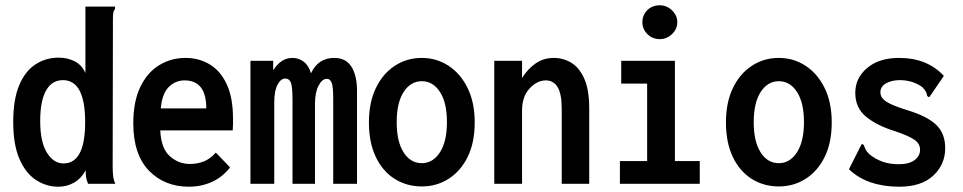

<svg xmlns="http://www.w3.org/2000/svg" viewBox="-20 -695 3640 726"><path d="M201 11Q155 11 116 -14.5Q77 -40 53.5 -94Q30 -148 30 -234Q30 -319 52.5 -372.5Q75 -426 114 -451.5Q153 -477 202 -477Q235 -477 262 -463.5Q289 -450 303 -419V-670H415V-661Q410 -655 408.5 -647.5Q407 -640 407 -624L406 -64Q406 -48 407.5 -32Q409 -16 416 0H313Q307 -15 305.5 -25Q304 -35 304 -51Q287 -20 260 -4.5Q233 11 201 11ZM220 -77Q302 -77 302 -233Q302 -392 218 -392Q176 -392 154 -352.5Q132 -313 132 -238Q132 -158 157.5 -117.5Q183 -77 220 -77Z M694 11Q602 11 543 -50Q484 -111 484 -229Q484 -310 510 -365Q536 -420 581 -448Q626 -476 682 -476Q732 -476 773 -451.5Q814 -427 837.5 -376Q861 -325 861 -248Q861 -237 861 -224.5Q861 -212 860 -202H586Q589 -134 622 -104.5Q655 -75 698 -75Q727 -75 751.5 -85Q776 -95 796 -118L850 -62Q821 -25 781 -7Q741 11 694 11ZM588 -285H760Q760 -391 678 -391Q643 -391 618 -366Q593 -341 588 -285Z M927 0V-465H1013V-429Q1042 -476 1086 -476Q1109 -476 1128 -462Q1147 -448 1156 -418Q1183 -476 1244 -476Q1289 -476 1310 -441Q1331 -406 1330 -345V0H1240V-322Q1240 -368 1234 -382.5Q1228 -397 1216 -397Q1198 -397 1184.5 -371Q1171 -345 1171 -302V0H1086V-318Q1086 -367 1080 -382.5Q1074 -398 1058 -398Q1042 -398 1029.5 -375Q1017 -352 1017 -306V0Z M1575 10Q1518 10 1472.5 -18.5Q1427 -47 1401 -101.5Q1375 -156 1375 -232Q1375 -307 1401 -361.5Q1427 -416 1472.5 -446Q1518 -476 1575 -476Q1631 -476 1676.5 -446Q1722 -416 1748.5 -361.5Q1775 -307 1775 -232Q1775 -156 1748.5 -102Q1722 -48 1676.5 -19Q1631 10 1575 10ZM1575 -78Q1617 -78 1643.5 -119Q1670 -160 1670 -233Q1670 -307 1643.5 -347.5Q1617 -388 1575 -388Q1533 -388 1506.5 -347.5Q1480 -307 1480 -233Q1480 -160 1506 -119Q1532 -78 1575 -78Z M1849 0V-465H1954V-400Q1975 -434 2005 -455Q2035 -476 2074 -476Q2110 -476 2140.5 -457.5Q2171 -439 2189.5 -397Q2208 -355 2208 -284V0H2104V-283Q2104 -340 2088.5 -365.5Q2073 -391 2044 -391Q2011 -391 1982.5 -360.5Q1954 -330 1954 -277V0Z M2324 0V-86H2427V-379H2329V-465H2532V-86H2626V0ZM2475 -547Q2447 -547 2428 -566Q2409 -585 2409 -611Q2409 -638 2427.5 -656.5Q2446 -675 2475 -675Q2501 -675 2521 -656Q2541 -637 2541 -611Q2541 -585 2521 -566Q2501 -547 2475 -547Z M2925 10Q2868 10 2822.5 -18.5Q2777 -47 2751 -101.5Q2725 -156 2725 -232Q2725 -307 2751 -361.5Q2777 -416 2822.5 -446Q2868 -476 2925 -476Q2981 -476 3026.5 -446Q3072 -416 3098.5 -361.5Q3125 -307 3125 -232Q3125 -156 3098.5 -102Q3072 -48 3026.5 -19Q2981 10 2925 10ZM2925 -78Q2967 -78 2993.5 -119Q3020 -160 3020 -233Q3020 -307 2993.5 -347.5Q2967 -388 2925 -388Q2883 -388 2856.5 -347.5Q2830 -307 2830 -233Q2830 -160 2856 -119Q2882 -78 2925 -78Z M3380 11Q3322 11 3274 -5Q3226 -21 3190 -55L3234 -142L3239 -151L3246 -147Q3249 -139 3252.5 -131Q3256 -123 3267 -112Q3289 -94 3316 -84Q3343 -74 3380 -74Q3417 -74 3438 -89.5Q3459 -105 3459 -129Q3459 -152 3437 -167Q3415 -182 3364 -199Q3296 -220 3255 -253.5Q3214 -287 3214 -344Q3214 -400 3259 -438Q3304 -476 3380 -476Q3486 -476 3549 -408L3499 -335L3493 -327L3486 -332Q3485 -340 3481.5 -347.5Q3478 -355 3467 -366Q3449 -379 3427.5 -385.5Q3406 -392 3383 -392Q3352 -392 3330.5 -380Q3309 -368 3309 -346Q3309 -325 3332.5 -310Q3356 -295 3412 -278Q3487 -255 3520.5 -222.5Q3554 -190 3554 -135Q3554 -73 3509 -31Q3464 11 3380 11Z"/></svg>

Font: Inconsolata SemiCondensed Bold
Style: Regular
Weight: 700
Width: 4
Monospace: yes
Designer: Raph Levien, Cyreal, Brenton Simpson
Foundry: Raph Levien, Cyreal, Google
Version: Version 3.001; ttfautohint (v1.8.2.53-6de2)